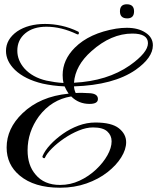

<svg xmlns="http://www.w3.org/2000/svg" viewBox="-20 -815 735 898"><path d="M261 63Q140 63 72 6Q11 -45 11 -125Q11 -214 85 -285Q167 -364 301 -377Q290 -393 282 -411Q254 -412 228 -415.5Q202 -419 179 -424Q96 -444 50 -488Q8 -529 8 -577Q8 -631 60 -668Q112 -703 191 -703Q229 -703 268 -694.5Q307 -686 346 -667Q349 -666 349 -661Q349 -651 340 -655Q267 -690 197 -690Q135 -690 98 -659Q61 -628 61 -578Q61 -533 94 -495Q132 -453 197 -438Q216 -434 236 -431Q256 -428 277 -427Q273 -443 273 -464Q273 -535 330 -592Q398 -660 523 -681Q536 -683 548.5 -684Q561 -685 573 -685Q627 -685 661 -662Q695 -640 695 -603Q695 -545 614 -488Q511 -417 326 -411Q327 -395 334 -380Q351 -381 368 -380.5Q385 -380 402 -379Q438 -376 438 -352Q438 -329 399 -329Q348 -329 313 -364Q221 -349 162 -271Q109 -198 109 -112Q109 -42 146 1Q186 50 261 50Q309 50 352 30Q395 10 429 -22Q463 -54 482.5 -89Q502 -124 502 -154Q502 -182 481.5 -200.5Q461 -219 415 -219Q384 -219 348.5 -204.5Q313 -190 280 -167.5Q247 -145 223 -121Q199 -97 191 -79Q189 -73 183 -76Q177 -79 179 -85Q190 -111 215 -138Q240 -165 274 -189Q308 -213 347 -227.5Q386 -242 426 -242Q502 -242 536 -215Q570 -188 570 -150Q570 -116 547 -79Q524 -42 482.5 -9.5Q441 23 384.5 43Q328 63 261 63ZM326 -428Q482 -436 587 -509Q672 -569 672 -613Q672 -658 599 -658Q500 -658 408 -576Q332 -509 326 -428ZM575 -729Q541 -729 541 -762Q541 -795 573 -795Q607 -795 607 -762Q607 -729 575 -729Z"/></svg>

Font: Carattere
Style: Regular
Weight: 400
Designer: Robert E. Leuschke
Foundry: Robert E. Leuschke
Version: Version 1.010; ttfautohint (v1.8.3)